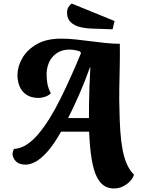

<svg xmlns="http://www.w3.org/2000/svg" viewBox="-20 -908 798 1088"><path d="M625 160Q594 160 570 144.5Q546 129 528 93Q510 57 499.5 -5.5Q489 -68 485 -162H326Q285 -89 248.5 -48.5Q212 -8 181.5 8.5Q151 25 125 25Q88 25 69.5 5.5Q51 -14 51 -38Q52 -46 54 -52Q56 -58 59 -64Q95 -66 129.5 -87.5Q164 -109 196.5 -147.5Q229 -186 260.5 -236.5Q292 -287 322 -347.5Q352 -408 381.5 -473.5Q411 -539 439 -607L434 -616Q421 -621 404.5 -624Q388 -627 373 -627Q318 -627 282.5 -590.5Q247 -554 244 -491Q244 -463 248 -437Q252 -411 268 -379Q253 -365 233.5 -359Q214 -353 199 -353Q157 -353 129.5 -371.5Q102 -390 90 -421Q78 -452 79 -488Q81 -536 108.5 -582Q136 -628 190 -658.5Q244 -689 326 -689Q367 -689 408.5 -684.5Q450 -680 492.5 -674.5Q535 -669 577 -664.5Q619 -660 659 -660Q660 -595 658.5 -530.5Q657 -466 656 -404Q655 -342 657 -284Q658 -219 662 -162Q666 -105 675 -58Q684 -11 700 24Q716 59 739 81Q736 97 720 115.5Q704 134 679.5 147Q655 160 625 160ZM366 -239H484Q484 -276 484.5 -321.5Q485 -367 487 -419Q489 -471 492 -527H490Q458 -438 426 -366Q394 -294 366 -239ZM618 -742 500 -746Q465 -747 433 -755Q401 -763 380.5 -782.5Q360 -802 360 -836Q360 -854 367 -866.5Q374 -879 386 -888L629 -789Z"/></svg>

Font: Sansita Swashed Light
Style: Bold
Weight: 700
Version: Version 1.003